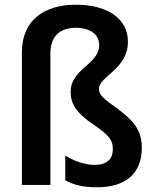

<svg xmlns="http://www.w3.org/2000/svg" viewBox="-20 -785 657 815"><path d="M523 -608C523 -709 432 -765 302 -765C168 -765 73 -699 73 -564V0H194V-559C194 -634 238 -667 302 -667C361 -667 401 -640 401 -594C401 -510 280 -495 280 -395C280 -345 302 -307 377 -256C443 -211 459 -191 459 -152C459 -109 433 -85 381 -85C338 -85 289 -104 257 -125V-20C293 1 337 10 391 10C512 10 582 -47 582 -158C582 -233 546 -273 481 -322C420 -365 400 -382 400 -408C400 -461 523 -491 523 -608Z"/></svg>

Font: Noto Sans Devanagari UI SemiCondensed SemiBold
Style: Regular
Weight: 600
Width: 4
Designer: Jelle Bosma - Monotype Design Team
Foundry: Monotype Imaging Inc.
Version: Version 2.004